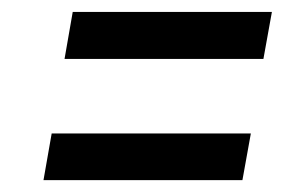

<svg xmlns="http://www.w3.org/2000/svg" viewBox="-20 -496 510 321"><path d="M87.9 -397.5H420.4L434.6 -476.1H101.6ZM52.7 -194.8H385.3L399.4 -272.9H66.4Z"/></svg>

Font: Roboto Condensed
Style: Italic
Weight: 400
Designer: Google
Version: Version 1.000;PS 001.000;hotconv 1.0.88;makeotf.lib2.5.64775